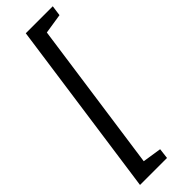

<svg xmlns="http://www.w3.org/2000/svg" viewBox="-286 -710 870 870"><g transform="rotate(-45 149.0 -275.0)"><path d="M5 151 125 -701H298L291 -651L195 -636L93 87L184 101L178 151Z"/></g></svg>

Font: Faustina Light Medium
Style: Italic
Weight: 500
Italic angle: -8°
Version: Version 1.200